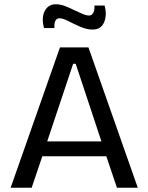

<svg xmlns="http://www.w3.org/2000/svg" viewBox="-20 -883 698 903"><path d="M30 0 262 -660H396L628 0H530L480 -148H179L129 0ZM324 -583 202 -218H457L336 -583ZM415 -744Q388 -744 358 -757Q328 -770 302 -783.5Q276 -797 260 -797Q233 -797 236 -751H187Q174 -800 190.5 -831.5Q207 -863 243 -863Q268 -863 298.5 -849.5Q329 -836 356 -823Q383 -810 398 -810Q413 -810 419.5 -824.5Q426 -839 424 -857H472Q484 -812 469.5 -778Q455 -744 415 -744Z"/></svg>

Font: Bricolage Grotesque 12pt
Style: Regular
Weight: 400
Designer: Mathieu Triay
Foundry: Atelier Triay
Version: Version 1.001; ttfautohint (v1.8.4.7-5d5b);gftools[0.9.33.de